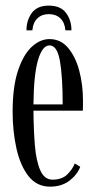

<svg xmlns="http://www.w3.org/2000/svg" viewBox="-20 -670 350 700"><path d="M162.5 10.5Q114 10.5 84 -27.8Q54 -66 40 -128.5Q26 -191 26 -263Q26 -352.5 45.2 -411.2Q64.5 -470 95.2 -498.8Q126 -527.5 160.5 -527.5Q201.5 -527.5 228.5 -495.2Q255.5 -463 269 -412Q282.5 -361 282.5 -304Q282.5 -294.5 282.5 -285Q282.5 -275.5 282 -266.5H102Q102.5 -196.5 107.2 -139.5Q112 -82.5 127 -48.8Q142 -15 171.5 -15Q206 -15 225.5 -34.2Q245 -53.5 252.5 -74L272.5 -62Q262 -33.5 233.5 -11.5Q205 10.5 162.5 10.5ZM160.5 -504.5Q134.5 -504.5 118.8 -451.5Q103 -398.5 102 -289.5H208.5Q208.5 -390.5 198.5 -447.5Q188.5 -504.5 160.5 -504.5ZM158 -649.5Q201 -649.5 220.8 -622.8Q240.5 -596 240.5 -559.5H218.5Q216 -588 200 -603.2Q184 -618.5 158 -618.5Q132.5 -618.5 116.5 -603.2Q100.5 -588 98 -559.5H76.5Q76.5 -596 96 -622.8Q115.5 -649.5 158 -649.5Z"/></svg>

Font: Imbue 50pt
Style: Regular
Weight: 400
Designer: Tyler Finck
Foundry: Etcetera Type Company
Version: Version 1.102; ttfautohint (v1.8.3)